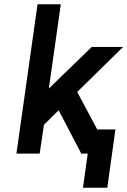

<svg xmlns="http://www.w3.org/2000/svg" viewBox="-20 -720 597 900"><path d="M57 0H166L186 -135L255 -203L361 0H496L342 -289L557 -500H410L209 -305L265 -700H156ZM369 160H483L521 -113H407Z"/></svg>

Font: Unageo
Style: SemiBold-Italic
Weight: 600
Designer: Richard Sepsi
Foundry: Richard Sepsi
Version: Version 2.000